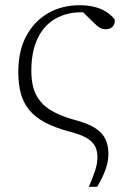

<svg xmlns="http://www.w3.org/2000/svg" viewBox="-20 -510 499 735"><path d="M320 205Q335 171 344 143.5Q353 116 353 92Q353 69 344.5 51Q336 33 313 19Q290 5 243 -7Q188 -22 151 -42Q114 -62 91.5 -89.5Q69 -117 59.5 -153Q50 -189 50 -234Q50 -316 81 -373Q112 -430 165 -460Q218 -490 285 -490Q317 -490 342 -483.5Q367 -477 385.5 -465.5Q404 -454 419 -436Q421 -418 411 -408Q401 -398 386 -398Q372 -398 362.5 -403.5Q353 -409 340 -422L286 -475L355 -452Q343 -456 333.5 -458.5Q324 -461 314 -462Q304 -463 291 -463Q235 -463 191.5 -438Q148 -413 124 -363Q100 -313 100 -239Q100 -183 118 -147.5Q136 -112 172 -89.5Q208 -67 262 -52Q314 -39 343 -20.5Q372 -2 383.5 22.5Q395 47 395 78Q395 100 389.5 121Q384 142 374.5 162.5Q365 183 352 205Z"/></svg>

Font: Source Serif 4 18pt Light
Style: Regular
Weight: 300
Designer: Frank Grießhammer
Foundry: Adobe Systems Incorporated
Version: Version 4.004;hotconv 1.0.116;makeotfexe 2.5.65601